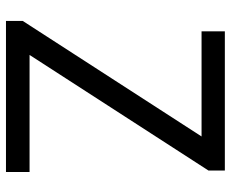

<svg xmlns="http://www.w3.org/2000/svg" viewBox="-85 -688 773 643"><g transform="rotate(90 301.5 -366.5)"><path d="M50 0H556V-79H164L551 -678V-733H85V-655H437L50 -56Z"/></g></svg>

Font: Noto Sans CJK SC
Style: Regular
Weight: 400
Designer: Ryoko NISHIZUKA 西塚涼子 (kana, bopomofo & ideographs); Paul D. Hunt (Latin, Greek & Cyrillic); Sandoll Communications 산돌커뮤니
Foundry: Adobe
Version: Version 2.004;hotconv 1.0.118;makeotfexe 2.5.65603